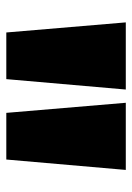

<svg xmlns="http://www.w3.org/2000/svg" viewBox="75 -835 419 609"><g transform="rotate(90 284.5 -530.5)"><path d="M51 -720 83 -341H231L264 -720ZM306 -720 338 -341H486L519 -720Z"/></g></svg>

Font: Aspekta 950
Style: Regular
Weight: 950
Designer: Ivo Dolenc
Version: Version 2.000